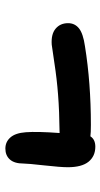

<svg xmlns="http://www.w3.org/2000/svg" viewBox="156 -742 387 740"><g transform="rotate(90 350.0 -372.5)"><path d="M152.8 -377.9Q112.3 -375 91.1 -392.8Q69.8 -410.6 69.8 -440.9Q69.8 -466.8 89.8 -482.9Q109.9 -499 158.2 -505.9Q300.3 -528.8 461.9 -528.8Q492.7 -528.8 505.9 -526.9Q518.1 -545.9 545.9 -545.9Q582.5 -545.9 603.8 -519.8Q625 -493.7 625 -439.9Q625 -412.1 617.9 -348.6Q610.8 -285.2 610.8 -269Q610.8 -233.9 595.2 -216.6Q579.6 -199.2 553.2 -199.2Q527.3 -199.2 510.3 -218.5Q493.2 -237.8 490.2 -277.8Q486.8 -321.8 493.2 -408.2Q407.2 -407.2 345.5 -402.3Q283.7 -397.5 225.1 -388.4Q166.5 -379.4 152.8 -377.9Z"/></g></svg>

Font: Shantell Sans Irregular Bouncy
Style: Regular
Weight: 600
Designer: Stephen Nixon, Anya Danilova, Shantell Martin
Foundry: Arrow Type
Version: Version 1.006;[9816181b4]